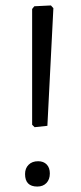

<svg xmlns="http://www.w3.org/2000/svg" viewBox="-20 -680 296 705"><path d="M154 -218 176 -650 167 -660 106 -657 98 -647V-222L107 -213ZM151.5 -76C143.8 -84 133.3 -88 120 -88C105.3 -88 93.7 -83.7 85 -75C76.3 -66.3 72 -55 72 -41C72 -10.3 87 5 117 5C131 5 142.2 0.7 150.5 -8C158.8 -16.7 163 -28.3 163 -43C163 -57 159.2 -68 151.5 -76Z"/></svg>

Font: Alegreya Sans SC
Style: Regular
Weight: 400
Designer: Juan Pablo del Peral
Foundry: Huerta Tipografica
Version: Version 1.000;PS 001.000;hotconv 1.0.70;makeotf.lib2.5.58329